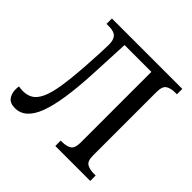

<svg xmlns="http://www.w3.org/2000/svg" viewBox="-184 -878 1053 1053"><g transform="rotate(45 342.5 -352.0)"><path d="M76 10Q37 10 21 -12Q5 -34 5 -66Q5 -77 7 -90Q24 -87 40 -87Q74 -87 98.5 -102Q123 -117 140.5 -155Q158 -193 168.5 -260Q179 -327 186 -431Q190 -494 192 -537Q194 -580 194 -602Q194 -638 178 -655Q162 -672 124 -672H104V-714H650V-672H635Q604 -672 583 -659.5Q562 -647 562 -601V-109Q562 -65 583.5 -53.5Q605 -42 635 -42H650V0H379V-42H391Q423 -42 443.5 -54.5Q464 -67 464 -113V-660H256L245 -426Q234 -200 194 -95Q154 10 76 10Z"/></g></svg>

Font: Noto Serif SemiCondensed
Style: Regular
Weight: 400
Width: 4
Designer: Monotype Design Team
Foundry: Monotype Imaging Inc.
Version: Version 2.013